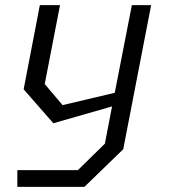

<svg xmlns="http://www.w3.org/2000/svg" viewBox="-20 -527 660 747"><path d="M47.5 200H308.5L459.5 53.5L568 -507H493L426.5 -166L223.5 -118L154 -200L213.5 -507H135L72 -179.5L187.5 -47.5L416 -113L388 32L283 135H47.5Z"/></svg>

Font: Monaspace Krypton Light
Style: Italic
Weight: 300
Italic angle: -11°
Designer: Riley Cran & the Lettermatic Team
Foundry: Lettermatic
Version: Version 1.101 (Monaspace Krypton)